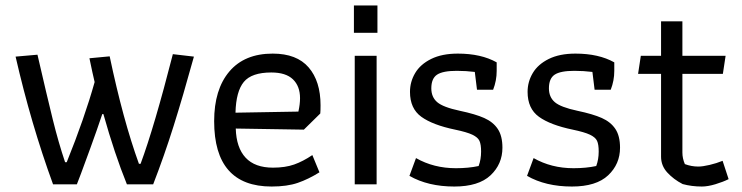

<svg xmlns="http://www.w3.org/2000/svg" viewBox="-20 -674 2714 702"><path d="M37 -467 117 -474Q152 -322 173 -237Q194 -152 218 -81H224Q289 -242 326 -374Q319 -403 307 -461L381 -468Q430 -235 488 -75H494Q544 -210 612 -476L689 -467Q649 -322 614.5 -212.5Q580 -103 540 0H444Q399 -111 358 -257H354Q335 -200 310 -131.5Q285 -63 276 -39L261 0H174Q93 -222 37 -467Z M763 -231Q763 -347 818.5 -412.5Q874 -478 977 -478Q1065 -478 1108.5 -427.5Q1152 -377 1152 -289Q1152 -269 1151 -259L1091 -200L842 -204Q844 -134 878 -97.5Q912 -61 978 -61Q1023 -61 1055.5 -72.5Q1088 -84 1122 -107L1148 -44Q1108 -19 1069 -5.5Q1030 8 973 8Q763 8 763 -231ZM1071 -266Q1077 -293 1077 -315Q1077 -359 1051 -384Q1025 -409 972 -409Q900 -409 871.5 -374.5Q843 -340 841 -262Z M1274 -654H1360V-554H1274ZM1277 -470H1357V0H1277Z M1477 -31 1501 -96Q1566 -59 1647 -59Q1693 -59 1730 -67Q1739 -91 1739 -120Q1739 -146 1733 -159Q1727 -172 1707 -181.5Q1687 -191 1644 -200Q1562 -217 1520.5 -247Q1479 -277 1479 -338Q1479 -375 1498 -407Q1517 -439 1556.5 -458.5Q1596 -478 1654 -478Q1739 -478 1796 -446V-415Q1796 -379 1783 -346H1724L1716 -411Q1684 -415 1650 -415Q1599 -415 1578 -401Q1557 -387 1557 -351Q1557 -319 1578.5 -300.5Q1600 -282 1661 -269Q1718 -257 1750.5 -242.5Q1783 -228 1800 -202.5Q1817 -177 1817 -134Q1817 -74 1773.5 -33Q1730 8 1641 8Q1545 8 1477 -31Z M1907 -31 1931 -96Q1996 -59 2077 -59Q2123 -59 2160 -67Q2169 -91 2169 -120Q2169 -146 2163 -159Q2157 -172 2137 -181.5Q2117 -191 2074 -200Q1992 -217 1950.5 -247Q1909 -277 1909 -338Q1909 -375 1928 -407Q1947 -439 1986.5 -458.5Q2026 -478 2084 -478Q2169 -478 2226 -446V-415Q2226 -379 2213 -346H2154L2146 -411Q2114 -415 2080 -415Q2029 -415 2008 -401Q1987 -387 1987 -351Q1987 -319 2008.5 -300.5Q2030 -282 2091 -269Q2148 -257 2180.5 -242.5Q2213 -228 2230 -202.5Q2247 -177 2247 -134Q2247 -74 2203.5 -33Q2160 8 2071 8Q1975 8 1907 -31Z M2476 -1Q2443 -18 2420 -43Q2397 -68 2397 -101V-404H2313L2323 -470H2397V-596H2475V-470H2633L2623 -404H2475V-116Q2475 -95 2484 -74Q2508 -65 2533 -65Q2549 -65 2574.5 -71Q2600 -77 2622 -86L2644 -19Q2624 -9 2596 -0.5Q2568 8 2546 8Q2509 8 2476 -1Z"/></svg>

Font: Athiti Medium
Style: Regular
Weight: 500
Designer: CadsonDemak Team
Foundry: CadsonDemak
Version: Version 1.033